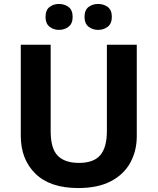

<svg xmlns="http://www.w3.org/2000/svg" viewBox="-20 -940 796 970"><path d="M671 -252Q671 -178 638.5 -118.5Q606 -59 540.5 -24.5Q475 10 375 10Q233 10 159 -62.5Q85 -135 85 -254V-714H236V-277Q236 -189 272 -153Q308 -117 379 -117Q453 -117 486.5 -156Q520 -195 520 -278V-714H671ZM210 -854Q210 -889 230 -904.5Q250 -920 277.9 -920Q305.8 -920 326.4 -904.6Q347 -889.2 347 -854.4Q347 -821 326.4 -805Q305.8 -789 277.9 -789Q250 -789 230 -805.2Q210 -821.5 210 -854ZM407 -854Q407 -889 427.1 -904.5Q447.3 -920 475.6 -920Q504 -920 524.5 -904.6Q545 -889.2 545 -854.4Q545 -821 524.4 -805Q503.9 -789 476 -789Q447.5 -789 427.2 -805.2Q407 -821.5 407 -854Z"/></svg>

Font: Noto Sans Bassa Vah
Style: Regular
Weight: 400
Designer: Monotype Design Team
Foundry: Monotype Imaging Inc.
Version: Version 2.002